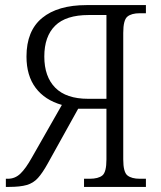

<svg xmlns="http://www.w3.org/2000/svg" viewBox="-20 -734 633 754"><path d="M3 0V-32H11Q39 -32 60 -52Q81 -72 105 -115L223 -322Q156 -341 120 -389Q84 -437 84 -512Q84 -613 145.5 -663.5Q207 -714 320 -714H553V-682H529Q496 -682 480 -668.5Q464 -655 464 -605V-108Q464 -58 480.5 -45Q497 -32 529 -32H553V0H310V-32H332Q366 -32 382 -45Q398 -58 398 -108V-307H287L167 -91Q147 -55 129 -35Q111 -15 85 -7.5Q59 0 16 0ZM326 -346H398V-675H328Q239 -675 196.5 -633Q154 -591 154 -512Q154 -433 197 -389.5Q240 -346 326 -346Z"/></svg>

Font: Noto Serif SemiCondensed Light
Style: Regular
Weight: 300
Width: 4
Designer: Monotype Design Team
Foundry: Monotype Imaging Inc.
Version: Version 2.013